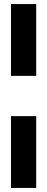

<svg xmlns="http://www.w3.org/2000/svg" viewBox="-20 -763 231 944"><path d="M34 -390V-743H158V-390ZM34 161V-192H158V161Z"/></svg>

Font: Saira UltraCondensed Black
Style: Regular
Weight: 900
Width: 1
Designer: Hector Gatti with collaboration of the Omnibus-Type team
Foundry: Omnibus-Type
Version: Version 1.101